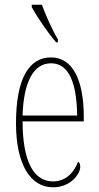

<svg xmlns="http://www.w3.org/2000/svg" viewBox="-20 -786 419 816"><path d="M219 -606H226V-619C203 -657 174 -721 158 -766H115V-756C133 -721 186 -642 219 -606ZM205 10C280 10 321 -46 321 -77C321 -90 317 -96 312 -99C296 -57 263 -15 205 -15C125 -15 76 -97 76 -270H336V-291C336 -445 289 -542 197 -542C102 -542 48 -450 48 -262C48 -88 109 10 205 10ZM308 -295H76C80 -431 119 -517 197 -517C276 -517 306 -427 308 -295Z"/></svg>

Font: Noto Serif Devanagari ExtraCondensed Thin
Style: Regular
Weight: 100
Width: 2
Designer: Universal Thirst, Indian Type Foundry and the Monotype Design Team
Foundry: Monotype Imaging Inc.
Version: Version 2.004